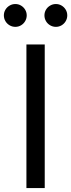

<svg xmlns="http://www.w3.org/2000/svg" viewBox="-46 -953 361 973"><path d="M180.7 0H87.9V-727.5H180.7ZM179.2 -875Q179.2 -890.6 187 -903.8Q194.8 -917 208.3 -924.8Q221.7 -932.6 237.3 -932.6Q252.9 -932.6 266.1 -924.8Q279.3 -917 287.1 -903.8Q294.9 -890.6 294.9 -875Q294.9 -859.4 287.1 -845.9Q279.3 -832.5 266.1 -824.7Q252.9 -816.9 237.3 -816.9Q221.7 -816.9 208.3 -824.7Q194.8 -832.5 187 -845.9Q179.2 -859.4 179.2 -875ZM-26.4 -875Q-26.4 -890.6 -18.6 -903.8Q-10.7 -917 2.7 -924.8Q16.1 -932.6 31.7 -932.6Q47.4 -932.6 60.5 -924.8Q73.7 -917 81.5 -903.8Q89.4 -890.6 89.4 -875Q89.4 -859.4 81.5 -845.9Q73.7 -832.5 60.5 -824.7Q47.4 -816.9 31.7 -816.9Q16.1 -816.9 2.7 -824.7Q-10.7 -832.5 -18.6 -845.9Q-26.4 -859.4 -26.4 -875Z"/></svg>

Font: Raveo Variable
Style: Regular
Weight: 400
Designer: Jakub Foglar, Rasmus Andersson (Inter)
Foundry: Jakubfoglar.com
Version: Version 1.000;Glyphs 3.2.3 (3260)